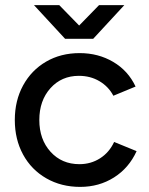

<svg xmlns="http://www.w3.org/2000/svg" viewBox="-20 -720 582 752"><path d="M38 -250Q38 -326 70.5 -385.5Q103 -445 160.5 -478.5Q218 -512 292 -512Q365 -512 423.5 -477.5Q482 -443 511 -381L424 -345Q405 -381 369.5 -402Q334 -423 289 -423Q221 -423 177.5 -374.5Q134 -326 134 -250Q134 -174 178 -125.5Q222 -77 291 -77Q336 -77 372 -100Q408 -123 427 -164L515 -128Q485 -62 426.5 -25Q368 12 294 12Q220 12 161.5 -21.5Q103 -55 70.5 -114.5Q38 -174 38 -250ZM113 -700H212L290 -620L368 -700H467L345 -568H235Z"/></svg>

Font: Oak Sans Medium
Style: Regular
Weight: 500
Designer: Erik Kennedy, Walven
Foundry: Erik Kennedy, Walven
Version: Version 1.000